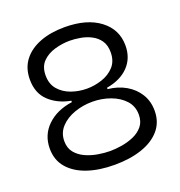

<svg xmlns="http://www.w3.org/2000/svg" viewBox="-125 -780 843 900"><g transform="rotate(-20 296.5 -330.5)"><path d="M296 13Q219 13 160.5 -7Q102 -27 68.5 -66Q35 -105 35 -162Q35 -230 82 -275.5Q129 -321 207 -332V-339Q142 -351 100 -390.5Q58 -430 58 -498Q58 -555 88 -594Q118 -633 171 -653.5Q224 -674 294 -674Q405 -674 469.5 -625Q534 -576 534 -496Q534 -433 494.5 -392Q455 -351 385 -339V-332Q435 -327 474 -304.5Q513 -282 535.5 -245.5Q558 -209 558 -162Q558 -105 524.5 -66Q491 -27 432 -7Q373 13 296 13ZM296 -367Q334 -367 371.5 -379.5Q409 -392 433.5 -419Q458 -446 458 -490Q458 -525 442.5 -547.5Q427 -570 402 -583Q377 -596 348.5 -601Q320 -606 295 -606Q259 -606 221.5 -595.5Q184 -585 159 -560Q134 -535 134 -491Q134 -448 158 -420.5Q182 -393 219 -380Q256 -367 296 -367ZM298 -55Q324 -55 355.5 -60Q387 -65 416 -77.5Q445 -90 463.5 -112.5Q482 -135 482 -170Q482 -212 455.5 -241Q429 -270 386.5 -285.5Q344 -301 297 -301Q250 -301 207.5 -286Q165 -271 138 -242Q111 -213 111 -172Q111 -137 129.5 -114.5Q148 -92 176.5 -79Q205 -66 237.5 -60.5Q270 -55 298 -55Z"/></g></svg>

Font: Bricolage Grotesque 48pt Light
Style: Regular
Weight: 300
Designer: Mathieu Triay
Foundry: Atelier Triay
Version: Version 1.000; ttfautohint (v1.8.4.7-5d5b);gftools[0.9.32]